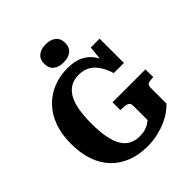

<svg xmlns="http://www.w3.org/2000/svg" viewBox="-255 -1099 1274 1274"><g transform="rotate(-45 382.0 -462.0)"><path d="M677 -243V-96Q660 -77 632.5 -57Q605 -37 567.5 -20.5Q530 -4 485 6.5Q440 17 389 17Q309 17 245 -7.5Q181 -32 135 -79Q89 -126 64.5 -195.5Q40 -265 40 -355Q40 -445 65.5 -514Q91 -583 137.5 -630.5Q184 -678 245.5 -702.5Q307 -727 380 -727Q449 -727 495 -702.5Q541 -678 569 -632Q597 -586 609 -522L569 -552L585 -714H668V-486H573Q558 -535 534.5 -570.5Q511 -606 478 -624.5Q445 -643 401 -643Q358 -643 326.5 -626Q295 -609 273.5 -574Q252 -539 241.5 -484.5Q231 -430 231 -355Q231 -277 242 -222Q253 -167 274 -133Q295 -99 326.5 -83Q358 -67 399 -67Q429 -67 450.5 -73.5Q472 -80 487 -89.5Q502 -99 511 -107V-243Q511 -267 493 -274Q475 -281 448 -281H430V-355H739V-281H725Q702 -281 689.5 -274Q677 -267 677 -243ZM389 -771Q343 -771 316.5 -792.5Q290 -814 290 -856Q290 -897 316.5 -919Q343 -941 389 -941Q434 -941 460.5 -919Q487 -897 487 -856Q487 -814 460.5 -792.5Q434 -771 389 -771Z"/></g></svg>

Font: Roboto Serif SemiCondensed
Style: Bold
Weight: 700
Width: 4
Designer: Greg Gazdowicz
Foundry: Commercial Type
Version: Version 1.007